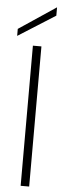

<svg xmlns="http://www.w3.org/2000/svg" viewBox="-68 -981 340 1010"><g transform="rotate(5 102.5 -476.0)"><path d="M82 0V-740H127V0ZM-5 -821 191 -952V-908L-5 -784Z"/></g></svg>

Font: Poppins ExtraLight
Style: Regular
Weight: 275
Designer: Ninad Kale (Devanagari), Jonny Pinhorn (Latin)
Foundry: Indian Type Foundry
Version: Version 3.200;PS 1.000;hotconv 16.6.54;makeotf.lib2.5.65590